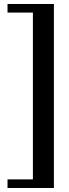

<svg xmlns="http://www.w3.org/2000/svg" viewBox="-20 -767 347 960"><path d="M17.6 172.9V129.9H144.5V-704.1H17.6V-747.1H249.5V172.9Z"/></svg>

Font: Elstob 8pt SemiBold
Style: Regular
Weight: 600
Designer: Peter S. Baker
Version: Version 1.015